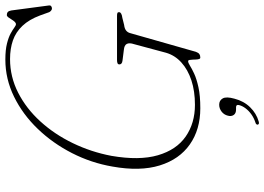

<svg xmlns="http://www.w3.org/2000/svg" viewBox="-155 -599 987 717"><g transform="rotate(-90 338.5 -240.5)"><path d="M474.5 -714Q510.5 -714 534.2 -708Q558 -702 572 -694.2Q586 -686.5 594 -680.5Q602 -674.5 606.5 -674.5Q611.5 -674.5 616 -679.5Q620.5 -684.5 624.5 -691.2Q628.5 -698 632.5 -703.2Q636.5 -708.5 641 -708.5Q648 -708.5 652.2 -704.8Q656.5 -701 658 -691.5L676.5 -552Q677.5 -545.5 673.8 -542.8Q670 -540 665 -540Q661 -540 657 -543.5Q653 -547 651.5 -550.5L639.5 -584Q624 -625.5 600.5 -650.2Q577 -675 546 -685.8Q515 -696.5 476.5 -696.5Q410 -696.5 350.8 -666.2Q291.5 -636 243.5 -583.2Q195.5 -530.5 162.5 -462.2Q129.5 -394 115 -318Q97 -214 117.2 -144.5Q137.5 -75 187.2 -40.5Q237 -6 305.5 -6Q356.5 -6 396.8 -19.2Q437 -32.5 463.8 -56.8Q490.5 -81 500 -114L532 -233Q538 -251 533 -260.5Q528 -270 510.5 -271.5L471 -276.5Q463 -277.5 459.8 -280.5Q456.5 -283.5 456.5 -288Q456.5 -293.5 461 -295.2Q465.5 -297 473 -297H638Q646 -297 649 -295.2Q652 -293.5 651.5 -288Q651 -284.5 646 -281.5Q641 -278.5 630 -277L604 -270.5Q590.5 -269 583.2 -263.2Q576 -257.5 573.5 -248.5L503.5 -2.5Q500 7 495 10.5Q490 14 482 14Q478 14 476.5 9.2Q475 4.5 474.8 -2Q474.5 -8.5 474.2 -15.5Q474 -22.5 473 -27Q472 -31.5 468.5 -31.5Q462.5 -31.5 452 -24.8Q441.5 -18 422.2 -9Q403 0 371.5 7Q340 14 292.5 14Q213.5 14 157.8 -25Q102 -64 79.2 -137.5Q56.5 -211 75 -314Q88.5 -393 125.2 -465Q162 -537 215.8 -593Q269.5 -649 335.8 -681.5Q402 -714 474.5 -714ZM288 147.5Q273.5 147.5 267.5 138.5Q261.5 129.5 265 117Q268.5 102.5 280.2 93.5Q292 84.5 306 84.5Q322 84.5 329.5 97.8Q337 111 328.5 141.5Q319.5 176.5 296.5 200Q273.5 223.5 243.5 232Q238.5 233.5 235.5 232.8Q232.5 232 231.5 228.5Q231 225.5 233.5 223Q236 220.5 240.5 219.5Q257 214 270.2 204.5Q283.5 195 292.5 183Q301.5 171 304.5 159Q307.5 147.5 296.5 147.5Z"/></g></svg>

Font: Fraunces Thin
Style: Italic
Weight: 250
Italic angle: -16°
Version: Version 1.000;[b76b70a41]